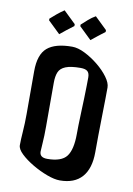

<svg xmlns="http://www.w3.org/2000/svg" viewBox="-90 -870 634 918"><g transform="rotate(10 227.5 -410.5)"><path d="M266 -8Q240 -8 203.5 -21.5Q167 -35 131.5 -56Q96 -77 72.5 -99.5Q49 -122 49 -141Q49 -167 52 -207.5Q55 -248 55 -293V-501Q55 -582 93.5 -615Q132 -648 214 -648Q242 -648 276 -631Q310 -614 341.5 -588.5Q373 -563 393.5 -535Q414 -507 414 -485Q414 -466 413.5 -428.5Q413 -391 412 -344.5Q411 -298 410.5 -252Q410 -206 410 -170Q410 -91 373.5 -49.5Q337 -8 266 -8ZM189 -99Q258 -99 283 -132Q308 -165 308 -241Q308 -255 308.5 -283Q309 -311 310.5 -345.5Q312 -380 313 -414.5Q314 -449 314.5 -476Q315 -503 315 -516Q315 -537 305 -546Q295 -555 271 -555Q224 -555 199 -545Q174 -535 165.5 -515Q157 -495 157 -463V-250Q157 -202 154.5 -171Q152 -140 152 -128Q152 -99 189 -99ZM142 -696 83 -753V-761Q96 -773 113 -787Q130 -801 148 -813L207 -756V-747Q191 -735 173.5 -721.5Q156 -708 142 -696ZM294 -694 235 -751V-759Q248 -771 265 -786Q282 -801 300 -811L359 -754V-745Q343 -733 325.5 -719.5Q308 -706 294 -694Z"/></g></svg>

Font: Jaini Purva
Style: Regular
Weight: 400
Designer: Maithili Shingre, Girish Dalvi (Devanagari), Taresh Vohra (Latin)
Foundry: Ek Type
Version: Version 2.000; ttfautohint (v1.8.4.7-5d5b)